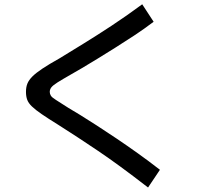

<svg xmlns="http://www.w3.org/2000/svg" viewBox="-20 -814 920 879"><path d="M657.8 44.4Q588.9 -8.9 532.8 -50Q476.7 -91.1 428.9 -123.3Q381.1 -155.6 336.1 -185Q291.1 -214.4 245.6 -243.3Q198.9 -272.2 170.6 -291.7Q142.2 -311.1 126.1 -326.7Q110 -342.2 104.4 -357.8Q98.9 -373.3 98.9 -393.3Q98.9 -415.6 105.6 -431.7Q112.2 -447.8 128.3 -463.9Q144.4 -480 174.4 -500Q204.4 -520 252.2 -546.7Q301.1 -576.7 361.7 -613.9Q422.2 -651.1 490.6 -696.1Q558.9 -741.1 631.1 -794.4L683.3 -714.4Q641.1 -682.2 595.6 -652.2Q550 -622.2 506.7 -595Q463.3 -567.8 424.4 -543.9Q385.6 -520 354.4 -501.7Q323.3 -483.3 303.3 -472.2Q264.4 -450 243.3 -436.7Q222.2 -423.3 215 -413.9Q207.8 -404.4 207.8 -393.3Q207.8 -384.4 212.8 -376.1Q217.8 -367.8 236.7 -356.1Q255.6 -344.4 293.3 -320Q314.4 -307.8 347.8 -287.2Q381.1 -266.7 423.3 -239.4Q465.6 -212.2 513.3 -180Q561.1 -147.8 611.7 -111.7Q662.2 -75.6 712.2 -36.7Z"/></svg>

Font: Paperlogy 5 Medium
Style: Regular
Weight: 500
Designer: redesigned by Lee Juim, glyphs from Gmarket Sans & Montserrat
Foundry: PT&
Version: Version 1.001